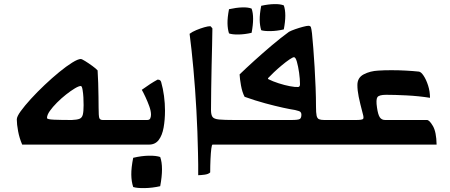

<svg xmlns="http://www.w3.org/2000/svg" viewBox="-20 -723 2248 960"><path d="M398 -197Q398 -217 397 -236Q396 -255 393 -273Q390 -293 384 -293Q374 -293 354 -281Q334 -269 310.5 -250.5Q287 -232 265 -210Q243 -188 229 -168Q215 -148 215 -133Q215 -126 250.5 -124.5Q286 -123 339 -123Q365 -124 377.5 -129Q390 -134 394 -149.5Q398 -165 398 -197ZM494 -123H578V0Q398 0 279 0Q160 0 91 0Q77 -32 70.5 -67Q64 -102 64 -126Q64 -140 83.5 -167Q103 -194 134.5 -228.5Q166 -263 203 -298Q240 -333 276 -362.5Q312 -392 341 -410Q370 -428 384 -428Q389 -428 406 -417.5Q423 -407 441.5 -393.5Q460 -380 468 -371Q470 -344 471 -308Q472 -272 472.5 -238.5Q473 -205 473 -185Q473 -143 476.5 -133Q480 -123 494 -123Z M646 212Q637 185 636.5 150.5Q636 116 646 66Q688 56 724.5 55.5Q761 55 781 62Q799 112 781 208Q741 217 702.5 217.5Q664 218 646 212ZM725 0H537V-123H716Q728 -123 731.5 -131.5Q735 -140 735 -150Q735 -168 726.5 -191.5Q718 -215 707.5 -237.5Q697 -260 689 -274Q733 -306 768 -325Q777 -325 781 -321Q785 -317 786 -312Q795 -281 800 -243.5Q805 -206 805 -170Q805 -124 798 -85Q791 -46 773.5 -23Q756 0 725 0Z M928 -554Q941 -564 961.5 -572.5Q982 -581 1001 -586.5Q1020 -592 1031 -592Q1034 -592 1042 -581Q1042 -547 1040.5 -497.5Q1039 -448 1038 -391.5Q1037 -335 1036 -278Q1035 -221 1035 -173Q1035 -149 1042.5 -138.5Q1050 -128 1075 -125.5Q1100 -123 1153 -123V0H1043Q1039 0 1036.5 20.5Q1034 41 1032.5 73Q1031 105 1031 139Q1022 148 1002 150.5Q982 153 971 153Q971 127 971 99Q971 71 970 42Q968 -63 962 -171.5Q956 -280 947 -379Q938 -478 928 -554Z M1676 -123V0H1112V-123Q1142 -123 1183.5 -123Q1225 -123 1270.5 -123Q1316 -123 1359 -123Q1402 -123 1436 -123Q1471 -123 1479 -128Q1487 -133 1487 -150Q1487 -158 1482.5 -163Q1478 -168 1455 -173Q1434 -176 1395 -184.5Q1356 -193 1306 -206.5Q1256 -220 1203 -239Q1191 -262 1185 -295.5Q1179 -329 1178 -351Q1209 -381 1251.5 -419.5Q1294 -458 1339.5 -496.5Q1385 -535 1425 -564Q1436 -570 1456 -577Q1476 -584 1495 -589Q1514 -594 1522 -594Q1532 -594 1534.5 -587Q1537 -580 1540 -556Q1543 -526 1546.5 -482Q1550 -438 1553 -387.5Q1556 -337 1558 -285.5Q1560 -234 1560 -190Q1560 -159 1563 -145Q1566 -131 1575 -127Q1584 -123 1601 -123ZM1480 -302Q1480 -328 1475.5 -359.5Q1471 -391 1464.5 -414Q1458 -437 1450 -437Q1444 -437 1427 -425.5Q1410 -414 1389 -396.5Q1368 -379 1349.5 -361.5Q1331 -344 1320 -332Q1319 -329 1322 -327Q1344 -316 1373.5 -306.5Q1403 -297 1429.5 -292Q1456 -287 1470 -288Q1480 -288 1480 -302ZM1125 -556Q1118 -578 1117.5 -606.5Q1117 -635 1125 -677Q1161 -685 1191 -686Q1221 -687 1238 -680Q1253 -638 1238 -559Q1204 -551 1172.5 -550.5Q1141 -550 1125 -556ZM1286 -572Q1279 -595 1278.5 -623.5Q1278 -652 1286 -694Q1322 -702 1352 -702.5Q1382 -703 1399 -696Q1414 -654 1399 -576Q1365 -568 1333 -567.5Q1301 -567 1286 -572Z M1636 -123H2115Q2127 -123 2144.5 -93Q2162 -63 2163 0Q2147 0 2106 0Q2065 0 2010.5 0Q1956 0 1897 0Q1838 0 1784 0Q1730 0 1690.5 0Q1651 0 1636 0ZM1911 -249Q1875 -249 1867 -237Q1859 -225 1865 -185Q1870 -150 1879 -136.5Q1888 -123 1906 -123L1842 -86L1760 -123Q1791 -123 1795.5 -128.5Q1800 -134 1794 -154Q1780 -207 1773.5 -239Q1767 -271 1767 -298Q1767 -335 1799 -351.5Q1831 -368 1871 -370Q1900 -372 1937 -372Q1974 -372 2010 -370Q2046 -368 2074 -365Q2085 -364 2098 -344.5Q2111 -325 2120.5 -295.5Q2130 -266 2130 -234Q2073 -243 2012.5 -246Q1952 -249 1911 -249Z"/></svg>

Font: Ruwudu SemiBold
Style: Regular
Weight: 600
Designer: Becca Hirsbrunner Spalinger
Foundry: SIL International
Version: Version 3.000